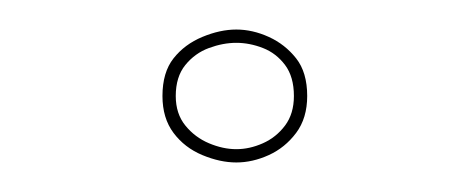

<svg xmlns="http://www.w3.org/2000/svg" viewBox="-20 -354 318 130"><path d="M140 -334Q151 -334 162 -329Q173 -324 180.5 -314.5Q188 -305 188 -289Q188 -274 180.5 -264Q173 -254 162 -249Q151 -244 140 -244Q129 -244 117 -249Q105 -254 97.5 -264Q90 -274 90 -289Q90 -305 97.5 -314.5Q105 -324 117 -329Q129 -334 140 -334ZM140 -253Q149 -253 158 -257Q167 -261 173 -269Q179 -277 179 -289Q179 -302 173 -310Q167 -318 158 -321.5Q149 -325 140 -325Q131 -325 121.5 -321.5Q112 -318 105.5 -310Q99 -302 99 -289Q99 -277 105.5 -269Q112 -261 121.5 -257Q131 -253 140 -253Z"/></svg>

Font: Kalnia Glaze Thin
Style: Regular
Weight: 100
Designer: Frida Medrano
Foundry: Frida Medrano
Version: Version 1.110